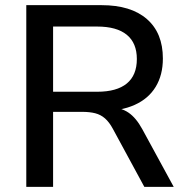

<svg xmlns="http://www.w3.org/2000/svg" viewBox="-20 -725 717 745"><path d="M82 0V-705H374Q488 -705 550 -651Q612 -597 612 -498Q612 -434 584 -388Q556 -342 502.5 -318Q449 -294 374 -294L383 -308H409Q449 -308 478.5 -288Q508 -268 532 -224L654 0H540L418 -225Q404 -251 387.5 -265.5Q371 -280 349.5 -285.5Q328 -291 299 -291H186V0ZM186 -369H357Q433 -369 472 -401Q511 -433 511 -496Q511 -558 472 -590Q433 -622 357 -622H186Z"/></svg>

Font: Nunito Sans 12pt ExtraLight 12pt SemiBold
Style: Regular
Weight: 600
Version: Version 3.101;gftools[0.9.27]